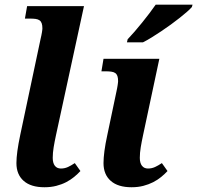

<svg xmlns="http://www.w3.org/2000/svg" viewBox="-20 -786 838 816"><path d="M238.8 -69.8Q254.4 -69.8 267.6 -75.7Q280.8 -81.5 297.9 -92.8L321.8 -59.1Q310.1 -46.4 294.9 -33.9Q279.8 -21.5 261 -11.7Q242.2 -2 219.2 3.9Q196.3 9.8 168.9 9.8Q111.3 9.8 80.6 -17.3Q49.8 -44.4 49.8 -92.8Q49.8 -135.7 65.9 -211.9L152.8 -622.1Q154.3 -628.4 155.8 -635.3Q157.2 -642.1 158.2 -648.2Q159.2 -654.3 159.7 -658.7Q160.2 -663.1 160.2 -665Q160.2 -678.7 157.2 -687Q154.3 -695.3 147.9 -699.7Q141.6 -704.1 131.3 -705.6Q121.1 -707 106.9 -707H85.9L95.2 -759.8H336.9L217.8 -210.9Q211.9 -183.6 208 -159.9Q204.1 -136.2 204.1 -115.2Q204.1 -93.3 213.1 -81.5Q222.2 -69.8 238.8 -69.8Z M657.2 -536.1 587.9 -210.9Q582 -183.6 578.1 -159.9Q574.2 -136.2 574.2 -115.2Q574.2 -93.3 583.3 -81.5Q592.3 -69.8 608.9 -69.8Q624.5 -69.8 637.7 -75.7Q650.9 -81.5 668 -92.8L691.9 -59.1Q680.2 -46.4 665 -33.9Q649.9 -21.5 630.9 -11.7Q611.8 -2 589.1 3.9Q566.4 9.8 539.1 9.8Q481.4 9.8 450.7 -17.3Q419.9 -44.4 419.9 -92.8Q419.9 -114.3 423.8 -144Q427.7 -173.8 436 -211.9L475.1 -397.9Q476.6 -404.3 477.8 -411.1Q479 -418 480 -424.1Q481 -430.2 481.4 -434.6Q481.9 -439 481.9 -440.9Q481.9 -454.6 479 -462.9Q476.1 -471.2 469.7 -475.6Q463.4 -480 453.4 -481.4Q443.4 -482.9 429.2 -482.9H411.1L419.9 -536.1ZM522.5 -619.1Q536.1 -633.3 552.2 -651.9Q568.4 -670.4 584.2 -690.2Q600.1 -710 615 -729.5Q629.9 -749 641.6 -766.1H798.3L795.4 -755.9Q787.6 -747.1 773.9 -735.1Q760.3 -723.1 742.9 -709.5Q725.6 -695.8 705.8 -681.4Q686 -667 665.5 -653.3Q645 -639.6 625 -627.2Q605 -614.7 587.4 -606H519.5Z"/></svg>

Font: Droid Serif
Style: Bold Italic
Weight: 700
Italic angle: -12°
Designer: Monotype Design team
Foundry: Monotype Imaging Inc.
Version: Version 1.03